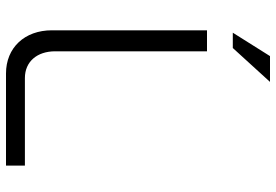

<svg xmlns="http://www.w3.org/2000/svg" viewBox="-160 -760 920 640"><g transform="rotate(90 300.0 -440.0)"><path d="M81 -670V-153C81 -62 139 0 225 0H532V-63H240C186 -63 151 -103 151 -164V-670ZM89 -756H140L253 -880H167Z"/></g></svg>

Font: LT Wave Mono Light
Style: Regular
Weight: 300
Designer: Daniel Lyons
Version: Version 2.5 (Glyphs App)